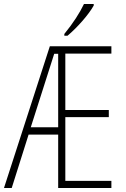

<svg xmlns="http://www.w3.org/2000/svg" viewBox="-20 -947 633 967"><path d="M304 -767H320C370 -809 427 -874 452 -919V-927H403C382 -883 349 -831 304 -776ZM0 0H39L124 -269H273V0H541V-36H309V-357H528V-393H309V-677H541V-714H231ZM135 -306 253 -676H273V-306Z"/></svg>

Font: Kathrein 37 Thin Condensed
Style: Regular
Weight: 250
Width: 3
Designer: Lazydogs Typefoundry, based on Open Sans by Ascender Corporation
Foundry: Lazydogs Typefoundry
Version: Version 1.003;PS 001.003;hotconv 1.0.88;makeotf.lib2.5.64775